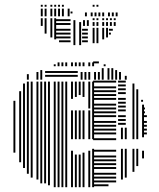

<svg xmlns="http://www.w3.org/2000/svg" viewBox="-20 -780 663 800"><path d="M44 -144H36V-360H44ZM68 -104H60V-400H68ZM84 -80H76V-432H84ZM100 -56H92V-440H100ZM116 -40H108V-440H116ZM140 -32H132V-440H140ZM156 -16H148V-440H156ZM172 -16H164V-440H172ZM188 -8H180V-440H188ZM212 0H204V-440H212ZM228 0H220V-440H228ZM244 0H236V-440H244ZM260 0H252V-440H260ZM284 0H276V-152H284ZM284 -200H276V-320H284ZM284 -368H276V-440H284ZM300 0H292V-136H300ZM300 -200H292V-320H300ZM300 -376H292V-440H300ZM316 0H308V-136H316ZM316 -200H308V-320H316ZM316 -384H308V-440H316ZM332 0H324V-144H332ZM332 -200H324V-320H332ZM332 -376H324V-440H332ZM356 0H348V-152H356ZM356 -200H348V-320H356ZM356 -328H348V-440H356ZM372 0H364V-160H372ZM372 -200H364V-440H372ZM432 -4H368V-12H432ZM464 -20H368V-28H464ZM464 -36H368V-44H464ZM464 -52H368V-60H464ZM464 -76H368V-84H464ZM464 -92H368V-100H464ZM464 -108H368V-116H464ZM464 -124H368V-132H464ZM464 -148H368V-156H464ZM464 -196H368V-204H464ZM464 -220H368V-228H464ZM464 -236H368V-244H464ZM464 -252H368V-260H464ZM464 -268H368V-276H464ZM464 -292H368V-300H464ZM464 -308H368V-316H464ZM464 -324H368V-332H464ZM464 -340H368V-348H464ZM464 -364H368V-372H464ZM464 -380H368V-388H464ZM464 -396H368V-404H464ZM464 -412H368V-420H464ZM464 -436H368V-444H464ZM492 -32H484V-160H492ZM492 -200H484V-248H492ZM508 -40H500V-160H508ZM508 -200H500V-248H508ZM504 -260H472V-268H504ZM504 -276H472V-284H504ZM504 -292H472V-300H504ZM504 -316H472V-324H504ZM504 -332H472V-340H504ZM504 -348H472V-356H504ZM504 -364H472V-372H504ZM504 -388H472V-396H504ZM504 -404H472V-412H504ZM504 -420H472V-428H504ZM504 -436H472V-444H504ZM540 -64H532V-160H540ZM540 -200H532V-344H540ZM556 -88H548V-160H556ZM556 -200H548V-344H556ZM580 -120H572V-152H580ZM580 -208H572V-344H580ZM592 -220H576V-228H592ZM592 -236H576V-244H592ZM592 -252H576V-260H592ZM592 -268H576V-276H592ZM592 -292H576V-300H592ZM584 -308H576V-316H584ZM584 -324H576V-332H584ZM540 -344H532V-408H540ZM556 -344H548V-408H556ZM576 -356H568V-364H576ZM540 -408H532V-432H540ZM100 -448H92V-471H100ZM140 -448H132V-480H140ZM156 -448H148V-488H156ZM304 -460H168V-468H304ZM304 -476H168V-484H304ZM324 -448H316V-480H324ZM340 -448H332V-480H340ZM356 -448H348V-480H356ZM380 -448H372V-480H380ZM396 -448H388V-480H396ZM412 -448H404V-496H412ZM436 -448H428V-496H436ZM452 -448H444V-496H452ZM468 -448H460V-488H468ZM484 -448H476V-480H484ZM508 -448H500V-464H508ZM212 -504H204V-512H212ZM228 -504H220V-520H228ZM244 -504H236V-520H244ZM260 -504H252V-520H260ZM284 -504H276V-520H284ZM300 -504H292V-520H300ZM316 -504H308V-520H316ZM332 -504H324V-520H332ZM356 -504H348V-520H356ZM372 -504H364V-520H372ZM392 -516H368V-524H392ZM420 -504H412V-512H420ZM158 -672H150V-704H158ZM174 -640H166V-704H174ZM198 -624H190V-704H198ZM214 -616H206V-704H214ZM274 -604H226V-612H274ZM274 -620H210V-628H274ZM274 -636H210V-644H274ZM274 -652H210V-660H274ZM274 -676H210V-684H274ZM274 -692H210V-700H274ZM294 -592H286V-672H294ZM318 -592H310V-672H318ZM346 -604H322V-612H346ZM346 -620H322V-628H346ZM346 -636H322V-644H346ZM346 -652H322V-660H346ZM294 -672H286V-696H294ZM318 -672H310V-688H318ZM334 -672H326V-696H334ZM350 -672H342V-696H350ZM374 -600H366V-664H374ZM390 -600H382V-664H390ZM414 -616H406V-664H414ZM430 -624H422V-664H430ZM442 -636H434V-644H442ZM450 -652H434V-660H450ZM374 -672H366V-688H374ZM390 -672H382V-688H390ZM414 -672H406V-688H414ZM430 -672H422V-688H430ZM446 -672H438V-688H446ZM462 -672H454V-688H462ZM374 -696H366V-704H374ZM390 -696H382V-704H390ZM414 -696H406V-704H414ZM430 -696H422V-704H430ZM446 -696H438V-704H446ZM462 -696H454V-704H462ZM158 -712H150V-744H158ZM174 -712H166V-744H174ZM198 -712H190V-744H198ZM214 -712H206V-744H214ZM230 -712H222V-744H230ZM246 -712H238V-744H246ZM270 -712H262V-744H270ZM282 -724H274V-732H282ZM342 -712H334V-728H342ZM366 -712H358V-728H366ZM382 -712H374V-728H382ZM398 -712H390V-728H398ZM414 -712H406V-728H414ZM438 -712H430V-728H438ZM454 -712H446V-728H454ZM470 -712H462V-728H470ZM158 -752H150V-760H158ZM174 -752H166V-760H174ZM198 -752H190V-760H198ZM214 -752H206V-760H214ZM230 -752H222V-760H230ZM246 -752H238V-760H246ZM374 -752H366V-760H374ZM390 -752H382V-760H390Z"/></svg>

Font: Rubik Lines
Style: Regular
Weight: 400
Designer: Hubert and Fischer, NaN
Foundry: Hubert and Fischer, NaN
Version: Version 2.201